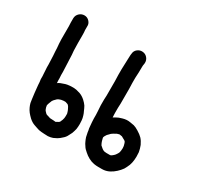

<svg xmlns="http://www.w3.org/2000/svg" viewBox="-128 -643 937 901"><g transform="rotate(30 341.0 -192.0)"><path d="M450.8 -33.1Q450.8 -30.2 450.8 -28.8Q452.8 -21.1 454.7 -13.9Q456.1 -8.2 458 -4.8Q460 -1 462.8 4.8Q464.7 7.2 470 11Q474.8 15.8 482 20.1Q485.9 22.1 489.7 23Q495.9 24 500.7 24Q508.9 24 519.9 24Q521.8 24 524.7 23Q530.9 19.2 536.9 13.7Q542.9 8.2 545.8 2.9Q550.1 -2.9 553 -10.1Q554.9 -16.8 554.9 -20.1Q555.9 -26.9 555.9 -33.1Q555.9 -36 554.9 -45.1Q554 -50.8 551.1 -59Q548.7 -65.2 546.8 -67.1Q543.9 -70 535.7 -73.9Q529 -78.2 524.7 -80.1Q520.9 -81.1 512.7 -82Q510.8 -83 506 -81.1Q496.9 -79.1 493 -75.8Q484.9 -71.9 476.7 -66.2Q471.9 -62.8 468.1 -58Q462.8 -53.2 460 -49.9Q457.1 -45.1 453.7 -39.8ZM442.7 -134.8Q448.9 -139.1 454.7 -142Q466.7 -149.2 484.9 -154Q506 -160.2 524.7 -156.8Q539.1 -154.9 546.8 -153Q557.8 -150.1 574.1 -140Q590.9 -130 601.9 -118.9Q612.9 -107 621.1 -89.2Q627.8 -71.9 630.7 -55.2Q631.7 -39.8 631.7 -31.2Q631.7 -23 630.7 -13.9Q629.7 0 624 16.8Q617.7 32.1 610.1 45.1Q601 58 588 70Q575.1 82 559.7 90.2Q541 99.8 520.9 99.8Q508.9 99.8 500.7 99.8Q488.7 99.8 476.7 97.8Q460.9 95 446 86.8Q431.7 79.1 419.7 68.1Q405.8 57.1 399 45.1Q392.8 36.9 389 27.8Q384.7 19.2 380.8 7.2Q377.9 -3.8 376 -15.8Q375.1 -25.9 372.7 -35Q371.7 -43.2 371.2 -51.1Q370.7 -59 369.8 -67.1Q368.8 -77.2 368.8 -86.8Q368.8 -95.9 368.8 -106Q368.8 -115.1 367.9 -125.2Q366.9 -137.2 365.9 -156.8Q365.9 -176 365.9 -188Q366.9 -199 366.9 -209.1V-232.1Q366.9 -245.1 366.9 -258Q366.9 -270 366.9 -287.8Q366.9 -307 365.9 -320.9Q365.9 -336.2 365.9 -352Q366.9 -365.9 366.9 -380.8Q367.9 -396.2 367.9 -409.1Q368.8 -423 368.8 -431.2L369.8 -437.9Q370.7 -454.2 383.2 -464Q395.7 -473.9 411.3 -472.4Q426.9 -471 436.9 -459Q447 -447 446 -431.2L445.1 -424Q443.6 -419.2 443.6 -407.2Q443.6 -393.8 443.2 -378.9Q442.7 -364 441.7 -349.2Q441.7 -334.8 441.7 -322.8Q441.7 -308.9 442.7 -289.2Q442.7 -269.1 442.7 -256.1Q442.7 -243.2 442.7 -232.1V-209.1Q442.7 -198.1 441.7 -186.1Q441.7 -176 441.7 -157.8Q442.7 -143.9 442.7 -134.8ZM146.8 -30.2Q147.7 -24.9 148.7 -19.2Q150.1 -13.9 152 -10.1Q153 -8.2 154.9 -4.8Q158.8 -1 164 4.8L168.8 8.2Q177 11 184.7 12.9Q188 14.9 191.8 14.9Q201 14.9 210.1 15.8Q215.8 16.8 219.7 16.8Q221.1 16.8 221.1 16.8Q224.9 14.9 229.7 12Q234.1 10.1 236.9 7.2Q237.9 6.2 238.8 6.2Q241.7 0 245.1 -8.2Q247 -12.9 248 -19.2Q248.9 -24 248.9 -30.2Q248.9 -37.9 248.9 -43.2Q248 -46 247 -49.9Q245.1 -57.1 241.7 -63.8Q238.8 -70 236 -74.8Q234.1 -78.2 228.8 -83Q227.8 -83.9 226.9 -83.9Q221.1 -85.9 214.9 -87.8Q212 -87.8 204.8 -87.8Q196.6 -86.8 191.8 -85.9Q184.7 -83.9 180.8 -82Q177.9 -81.1 174.1 -78.2Q167.9 -71.9 162.1 -66.2Q158.8 -61.9 156.8 -59Q154 -53.2 152 -47Q150.1 -42.2 148.7 -37.9ZM135.7 -143.9Q142.9 -149.2 150.1 -152Q159.7 -155.9 170.7 -159.2Q184.7 -163.1 201 -164Q218.7 -165 231.7 -162.1Q240.8 -160.2 250.8 -156.8Q266.7 -151.1 281.1 -138.1Q292.1 -128.1 299.8 -117Q306 -106 310.8 -94Q316.1 -83.9 318.9 -73.9Q322.8 -61.9 323.7 -50.8Q324.7 -43.2 324.7 -31.2Q324.7 -16.8 322.8 -3.8Q319.9 9.1 315.1 22.1Q309.8 33.1 306 39.8Q299.8 53.2 287.8 62.8Q278.7 71.9 266.7 79.1Q257.1 83.9 248.9 87.8Q236.9 92.1 223 93Q212.9 93 201.9 92.1Q193.8 91.1 187.1 91.1Q172.7 90.2 159.7 84.9Q152 82 142.9 79.1Q128.1 73.9 113.7 60.9Q103.1 50.8 95 40.8Q86.8 30.2 82 19.2Q77.7 10.1 74.8 -1Q72.9 -11 71.9 -20.1Q71 -27.8 70 -35Q69.1 -42.2 68.1 -49.9Q66.7 -59 65.7 -72.9Q64.7 -85.9 63.8 -92.1Q62.8 -98.8 62.8 -107.9Q61.9 -116.1 60.9 -121.8Q60.9 -130 60.9 -138.1Q60 -144.8 60 -151.1Q59 -160.2 59 -168.8Q59 -175.1 58 -184.2Q58 -190.9 58 -199Q57.1 -209.1 57.1 -223Q57.1 -236.9 56.1 -247Q56.1 -257.1 54.7 -267.1Q54.7 -277.2 53.7 -287.8Q52.8 -298.8 51.8 -309.8Q51.8 -320.9 50.8 -332.9Q50.8 -345.8 50.8 -356.8Q50.8 -367.9 50.8 -379.9Q50.8 -390.9 50.8 -402.9Q50.8 -412.9 49.9 -422.1Q49.9 -432.1 49.9 -440.8V-447Q50.8 -462.8 62.4 -473.4Q73.9 -483.9 89.4 -483.9Q105 -483.9 116.1 -471.9Q127.1 -460 125.7 -445.1V-437.9Q125.7 -433.1 125.7 -424.9Q127.1 -414.9 127.1 -402.9Q127.1 -391.8 127.1 -379.9Q127.1 -367.9 127.1 -356.8Q127.1 -346.8 127.6 -336Q128.1 -325.2 128.1 -315.1Q129 -305 130 -294Q130.9 -282 130.9 -271.9Q131.9 -260 131.9 -248.9Q132.9 -238.8 132.9 -224.9Q132.9 -212 133.8 -203.8Q133.8 -195.2 133.8 -186.1Q134.8 -174.1 134.8 -169.8Q134.8 -164 134.8 -157.8Q135.7 -152 135.7 -143.9Z"/></g></svg>

Font: Namteng
Style: Regular
Weight: 400
Designer: Khon Soe Zaw Thu
Foundry: MPUA
Version: Version 1.03 June 17, 2016